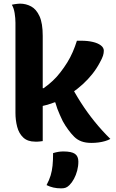

<svg xmlns="http://www.w3.org/2000/svg" viewBox="-20 -776 640 1056"><path d="M215 0Q206 1 199.5 2Q193 3 187 3Q181 3 173 3Q132 3 108 -19.5Q84 -42 74.5 -78.5Q65 -115 65 -155Q65 -229 65 -290Q65 -351 65 -407Q65 -463 65 -522Q65 -581 65 -651Q65 -676 60.5 -704Q56 -732 45 -750Q53 -752 60.5 -753Q68 -754 75.5 -755Q83 -756 90 -756Q123 -756 151.5 -740.5Q180 -725 197.5 -686.5Q215 -648 215 -579Q215 -504 215 -431.5Q215 -359 215 -288Q215 -217 215 -145.5Q215 -74 215 0ZM483 10Q451 10 428 1.5Q405 -7 388 -24Q379 -33 371 -42.5Q363 -52 355 -63Q347 -74 339.5 -85.5Q332 -97 325 -110Q317 -127 309.5 -143.5Q302 -160 295.5 -177.5Q289 -195 284 -213H253L359 -327Q389 -268 424.5 -212.5Q460 -157 501 -106.5Q542 -56 587 -12Q575 -5 558 0Q541 5 522 7.5Q503 10 483 10ZM173 -291H220Q234 -301 246.5 -311Q259 -321 270.5 -332Q282 -343 292.5 -354.5Q303 -366 312 -378Q333 -405 350 -432.5Q367 -460 380 -490Q393 -520 403 -552H427Q462 -552 490 -545.5Q518 -539 534.5 -526.5Q551 -514 551 -497Q551 -484 546.5 -469.5Q542 -455 528 -430Q511 -398 487.5 -368.5Q464 -339 435.5 -313Q407 -287 375 -265Q343 -243 309.5 -226.5Q276 -210 241.5 -200Q207 -190 173 -186ZM272 66Q289 61 302 59Q315 57 329 57Q373 57 392 70Q411 83 411 113Q411 138 404.5 162.5Q398 187 387 207.5Q376 228 362 242Q352 252 342 256Q332 260 317 260Q293 260 273.5 255.5Q254 251 236 242Q251 214 258.5 189Q266 164 269 135Q272 106 272 66Z"/></svg>

Font: Recursive Casual ExtraBold
Style: Regular
Weight: 800
Version: Version 1.047